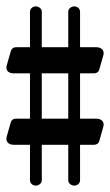

<svg xmlns="http://www.w3.org/2000/svg" viewBox="-20 -301 345 602"><path d="M74 71H31C22 71 16 75 14 82L2 124C1 127 0 132 0 134C0 144 7 153 24 153H74V265C74 273 82 281 92 281C102 281 111 273 111 265V153H194V265C194 273 203 281 213 281C223 281 231 273 231 265V153H274C283 153 289 149 291 142L303 100C304 97 305 92 305 90C305 80 298 71 281 71H231V-71H274C283 -71 289 -75 291 -82L303 -124C304 -127 305 -132 305 -134C305 -144 298 -153 281 -153H231V-265C231 -273 223 -281 213 -281C203 -281 194 -273 194 -265V-153H111V-265C111 -273 102 -281 92 -281C82 -281 74 -273 74 -265V-153H31C22 -153 16 -148 14 -141L2 -99C1 -96 0 -91 0 -89C0 -79 7 -71 24 -71H74ZM111 71V-71H194V71Z"/></svg>

Font: Ekmelos
Style: Regular
Weight: 500
Designer: Thomas Richter (thomas-richter@aon.at)
Version: Version 2.58